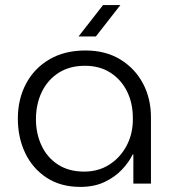

<svg xmlns="http://www.w3.org/2000/svg" viewBox="-20 -720 678 753"><path d="M295 13Q218 13 163 -23Q108 -59 79 -119.5Q50 -180 50 -255Q50 -331 82 -391.5Q114 -452 173.5 -487Q233 -522 315 -522Q394 -522 451.5 -487Q509 -452 540.5 -393Q572 -334 572 -260V0H503V-114H500Q486 -84 458 -54.5Q430 -25 389.5 -6Q349 13 295 13ZM310 -47Q366 -47 409 -74.5Q452 -102 477 -149.5Q502 -197 501 -257Q501 -316 478 -362Q455 -408 413 -435Q371 -462 313 -462Q253 -462 210 -434.5Q167 -407 144 -359.5Q121 -312 121 -252Q121 -196 143 -149Q165 -102 207.5 -74.5Q250 -47 310 -47ZM288 -577 384 -700H452L356 -577Z"/></svg>

Font: MuseoModerno SemiBold Light
Style: Regular
Weight: 300
Version: Version 1.001